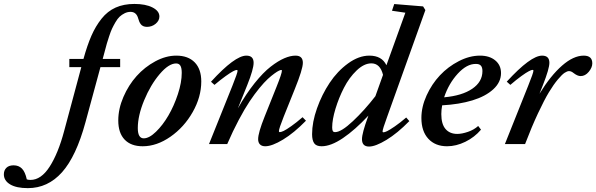

<svg xmlns="http://www.w3.org/2000/svg" viewBox="-292 -746 3086 994"><path d="M-147.9 228Q-207.5 228 -239.7 208.5Q-272 189 -272 156.7Q-272 135.7 -259 122.8Q-246.1 109.9 -221.7 109.9Q-194.8 109.9 -178.2 127Q-161.6 144 -153.3 182.6Q-144.5 185.5 -134.3 185.5Q-79.1 185.5 -34.9 116.7Q9.3 47.9 40 -67.4L128.9 -398.4H66.9V-440.9H140.1Q159.7 -511.7 181.4 -561.3Q203.1 -610.8 233.9 -649.4Q264.6 -688 306.6 -706.8Q348.6 -725.6 403.8 -725.6Q461.9 -725.6 497.6 -707.3Q533.2 -689 533.2 -660.6Q533.2 -639.2 513.9 -623Q494.6 -606.9 468.8 -606.9Q458 -606.9 449.7 -610.6Q441.4 -614.3 436.5 -621.1Q431.6 -627.9 429 -634.3Q426.3 -640.6 423.8 -649.4Q414.6 -684.6 383.8 -684.6Q367.7 -684.6 353 -677.2Q338.4 -669.9 327.4 -659.7Q316.4 -649.4 305.7 -630.9Q294.9 -612.3 288.1 -597.7Q281.2 -583 273.2 -558.6Q265.1 -534.2 261.2 -520.8Q257.3 -507.3 251 -482.9L239.7 -440.9H330.1V-398.4H228L150.4 -112.8Q102.5 63.5 29.1 145.8Q-44.4 228 -147.9 228Z M446.8 11.2Q386.2 11.2 353.3 -23.2Q320.3 -57.6 320.3 -122.1Q320.3 -182.6 346.9 -244.1Q373.5 -305.7 415.3 -352.3Q457 -398.9 512 -428.5Q566.9 -458 620.6 -458Q682.1 -458 716.1 -423.1Q750 -388.2 750 -324.2Q750 -244.1 705.6 -165.8Q661.1 -87.4 590.3 -38.1Q519.5 11.2 446.8 11.2ZM452.1 -29.8Q480.5 -29.8 515.6 -64Q550.8 -98.1 579.8 -147.9Q608.9 -197.8 628.9 -258.5Q648.9 -319.3 648.9 -368.7Q648.9 -394.5 641.8 -406Q634.8 -417.5 619.6 -417.5Q581.5 -417.5 534.4 -362.1Q487.3 -306.6 454.3 -226.8Q421.4 -147 421.4 -83Q421.4 -29.8 452.1 -29.8Z M790 0 911.1 -301.8Q938 -369.1 938 -379.9Q938 -383.8 933.1 -383.8Q927.7 -383.8 914.6 -377Q901.4 -370.1 875.5 -351.6Q849.6 -333 818.4 -306.6L800.3 -322.8Q923.8 -458 983.4 -458Q1021 -458 1021 -420.9Q1021 -388.2 988.3 -306.2L939.5 -185.1Q981.9 -260.3 1026.4 -315.7Q1070.8 -371.1 1109.4 -400.9Q1147.9 -430.7 1179.7 -444.3Q1211.4 -458 1237.8 -458Q1275.9 -458 1275.9 -420.9Q1275.9 -387.7 1233.9 -284.2L1176.8 -142.1Q1151.9 -79.6 1151.9 -66.9Q1151.9 -62 1156.7 -62Q1163.1 -62 1176.3 -68.1Q1189.5 -74.2 1215.8 -92.8Q1242.2 -111.3 1274.4 -139.2L1292 -121.1Q1230 -57.6 1173.1 -23.2Q1116.2 11.2 1081.1 11.2Q1063.5 11.2 1054 1.7Q1044.4 -7.8 1044.4 -25.4Q1044.4 -58.6 1078.1 -142.6L1139.6 -296.4Q1167.5 -365.7 1167.5 -380.4Q1167.5 -383.8 1163.6 -383.8Q1160.6 -383.8 1152.3 -380.1Q1144 -376.5 1128.4 -365.2Q1112.8 -354 1094.2 -336.9Q1075.7 -319.8 1050.8 -289.6Q1025.9 -259.3 1000.2 -220.9Q974.6 -182.6 944.1 -125.2Q913.6 -67.9 884.3 0Z M1373 11.2Q1345.2 11.2 1334.5 -4.4Q1323.7 -20 1323.7 -51.3Q1323.7 -113.3 1349.1 -185.1Q1374.5 -256.8 1414.6 -317.1Q1454.6 -377.4 1510 -417.7Q1565.4 -458 1620.1 -458Q1685.1 -458 1708.5 -408.2L1806.6 -680.2L1737.3 -690.4L1749 -725.1L1898.4 -712.9L1910.2 -693.8L1711.9 -140.1Q1688.5 -76.7 1688.5 -64.9Q1688.5 -61 1693.4 -61Q1699.2 -61 1712.2 -67.1Q1725.1 -73.2 1752.2 -91.8Q1779.3 -110.4 1811 -137.7L1827.1 -119.1Q1765.6 -56.2 1708.7 -21.7Q1651.9 12.7 1618.7 12.7Q1582 12.7 1582 -25.4Q1582 -56.2 1612.8 -140.6L1615.2 -147.5Q1545.9 -73.2 1483.4 -31Q1420.9 11.2 1373 11.2ZM1427.7 -86.4Q1427.7 -74.2 1430.7 -68.1Q1433.6 -62 1442.9 -62Q1474.6 -62 1534.9 -118.7Q1595.2 -175.3 1651.4 -248L1690.9 -358.4Q1676.3 -418 1630.4 -418Q1592.8 -418 1554.2 -381.1Q1515.6 -344.2 1488.8 -291.7Q1461.9 -239.3 1444.8 -182.9Q1427.7 -126.5 1427.7 -86.4Z M2022.5 11.2Q1961.4 11.2 1925.5 -27.6Q1889.6 -66.4 1889.6 -135.3Q1889.6 -192.9 1916.5 -252Q1943.4 -311 1985.6 -356Q2027.8 -400.9 2083.3 -429.4Q2138.7 -458 2192.9 -458Q2242.2 -458 2272 -433.3Q2301.8 -408.7 2301.8 -367.7Q2301.8 -320.3 2261.7 -283.7Q2221.7 -247.1 2153.6 -226.3Q2085.4 -205.6 1997.1 -200.7Q1992.7 -177.2 1992.7 -155.3Q1992.7 -103.5 2014.6 -78.1Q2036.6 -52.7 2075.2 -52.7Q2099.6 -52.7 2130.9 -63.5Q2162.1 -74.2 2183.6 -93.8L2198.2 -74.7Q2164.6 -35.2 2117.2 -12Q2069.8 11.2 2022.5 11.2ZM2170.9 -415Q2124.5 -415.5 2077.6 -364.3Q2030.8 -313 2007.3 -242.2Q2100.1 -250.5 2152.8 -286.4Q2205.6 -322.3 2205.6 -377.9Q2205.6 -397.9 2197 -406.7Q2188.5 -415.5 2170.9 -415Z M2321.8 0 2442.4 -301.8Q2469.7 -369.1 2469.7 -380.4Q2469.7 -384.3 2464.8 -384.3Q2459.5 -384.3 2446 -377.4Q2432.6 -370.6 2407 -352.1Q2381.3 -333.5 2350.1 -306.6L2331.5 -323.2Q2455.1 -458 2514.6 -458Q2552.2 -458 2552.2 -420.9Q2552.2 -390.6 2519 -306.2L2501 -260.7Q2558.6 -354.5 2617.7 -406.2Q2676.8 -458 2730 -458Q2774.4 -458 2774.4 -418Q2774.4 -396.5 2756.1 -374.3Q2737.8 -352.1 2713.9 -352.1Q2697.3 -352.1 2676.3 -368.7Q2665 -377.9 2653.8 -377.9Q2644.5 -377.9 2631.1 -369.1Q2617.7 -360.4 2595.9 -334.5Q2574.2 -308.6 2550 -268.8Q2525.9 -229 2493.2 -159.2Q2460.4 -89.4 2426.3 0Z"/></svg>

Font: Elstob 8pt SemiBold
Style: Italic
Weight: 600
Italic angle: -20°
Designer: Peter S. Baker
Version: Version 1.015